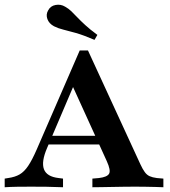

<svg xmlns="http://www.w3.org/2000/svg" viewBox="-27 -787 716 807"><path d="M171 -165.3Q146 -107.3 157.7 -75.8Q169.4 -44.4 219.4 -38.7L237.9 -36.3V0Q202.4 -1.6 168.5 -2Q134.7 -2.4 103.2 -2.4Q72.6 -2.4 45.2 -2Q17.7 -1.6 -7.3 0V-36.3L7.3 -38.7Q36.3 -42.7 55.6 -54Q75 -65.3 91.5 -89.9Q108.1 -114.5 127.4 -158.9L308.1 -575H342.7L562.9 -96.8Q572.6 -75.8 581.5 -63.7Q590.3 -51.6 602 -46.4Q613.7 -41.1 632.3 -38.7L659.7 -36.3V0Q645.2 -0.8 625.8 -1.2Q606.5 -1.6 585.9 -2Q565.3 -2.4 546 -2.4H539.5H535.5Q513.7 -2.4 489.5 -2Q465.3 -1.6 441.9 -1.2Q418.5 -0.8 397.6 -0.4Q376.6 0 361.3 0V-36.3L388.7 -38.7Q423.4 -42.7 431.5 -56.9Q439.5 -71 421.8 -109.7L270.2 -442.7L292.7 -450.8ZM154.8 -179.8 171 -216.1H420.2L436.3 -179.8ZM370.2 -619.4Q323.4 -639.5 291.9 -648.4Q260.5 -657.3 239.1 -662.5Q217.7 -667.7 200 -676.6Q179 -687.9 172.2 -706.9Q165.3 -725.8 175 -742.7Q184.7 -762.1 206.5 -766.1Q228.2 -770.2 246.8 -758.9Q261.3 -750.8 272.6 -739.9Q283.9 -729 297.6 -714.5Q311.3 -700 331.5 -681.5Q351.6 -662.9 382.3 -640.3Z"/></svg>

Font: Playfair 9pt
Style: Bold
Weight: 700
Designer: Claus Eggers Sørensen
Foundry: Claus Eggers Sørensen
Version: Version 2.203